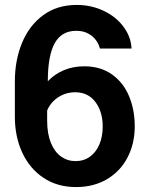

<svg xmlns="http://www.w3.org/2000/svg" viewBox="-20 -749 607 779"><path d="M321.7 -480Q388 -480 434.3 -447Q480.7 -414 503.7 -358.5Q526.7 -303 526.7 -236.7Q526.7 -167 497.8 -110.8Q469 -54.7 414.7 -22.3Q360.3 10 288.3 10Q212.7 10 156.5 -27.5Q100.3 -65 70.3 -129.8Q40.3 -194.7 40.3 -275V-419.3Q40.3 -504.7 69.5 -575.3Q98.7 -646 155.3 -687.5Q212 -729 291 -729Q350 -729 400.3 -705.2Q450.7 -681.3 481 -640.7Q511.3 -600 513.7 -552H385.3Q381.7 -568.3 370.2 -584.8Q358.7 -601.3 338.3 -612.7Q318 -624 289 -624Q230 -624 202 -573.7Q174 -523.3 174 -419.3Q201.3 -448.3 239 -464.2Q276.7 -480 321.7 -480ZM286.3 -95.3Q320 -95.3 344.8 -113.3Q369.7 -131.3 383.2 -163Q396.7 -194.7 396.7 -235.3Q396.7 -296.3 366.8 -335.5Q337 -374.7 285 -374.7Q258.7 -374.7 236 -365Q213.3 -355.3 196.7 -338.7Q180 -322 171.3 -300.7V-259.3Q171.3 -207 186.3 -169.8Q201.3 -132.7 227.5 -114Q253.7 -95.3 286.3 -95.3Z"/></svg>

Font: FreesentationVF
Style: Regular
Weight: 400
Designer: glyphs from Roboto by Christian Robertson / Hangul glyphs from Noto Sans CJK(Source Han Sans) by Jang Soo-young and Kang
Foundry: PT&
Version: Version 2.001;Glyphs 3.3.1 (3343)